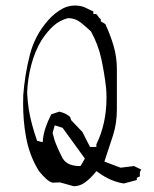

<svg xmlns="http://www.w3.org/2000/svg" viewBox="-20 -667 543 677"><path d="M473.1 -55.7Q473.1 -63.5 478.5 -68.8L452.6 -81.5L405.3 -75.7L348.1 -97.2Q365.2 -147.9 378.7 -190.2Q392.1 -232.4 392.1 -281.2V-422.9Q392.1 -465.8 380.4 -505.9Q368.7 -544.9 351.6 -582L335.4 -591.8V-599.1Q329.1 -603.5 324.2 -611.8Q320.8 -617.7 316.4 -617.7H309.1V-627Q298.3 -631.3 290.8 -635.3Q283.2 -639.2 278.8 -641.1Q270.5 -644.5 262.2 -646Q252.9 -647.5 245.1 -647.5Q221.2 -647.5 201.7 -637.2Q173.3 -622.1 149.9 -595.7Q103.5 -543.5 85.7 -475.3Q67.9 -407.2 62 -331.5Q61.5 -316.9 61.5 -302.2Q61.5 -241.2 71.3 -186.5Q83 -119.1 117.2 -64Q129.4 -48.8 141.4 -37.6Q153.3 -26.4 165 -22.9L191.4 -23.9L240.2 -10.3Q261.7 -10.7 279.3 -23.4Q298.8 -37.6 315.4 -58.1L319.8 -63.5L325.7 -59.6Q369.6 -27.3 416.5 -20L462.4 -32.2V-40L473.1 -44.9ZM268.1 -88.4 263.7 -81.5H259.8Q242.7 -81.5 227.5 -86.9Q210.9 -92.8 200.7 -108.9Q179.7 -150.4 171.9 -174.3Q168.5 -185.5 165.5 -198.2L172.9 -225.1L200.7 -216.3L279.3 -107.9ZM355.5 -322.8Q355.5 -230.5 319.8 -158.2V-148.9H296.4V-152.8H295.4L270.5 -201.7L231 -243.2L227.1 -254.9Q213.4 -267.6 189 -273.4L160.6 -263.7Q134.8 -212.9 131.3 -174.3L130.4 -165.5L110.8 -170.4Q89.4 -231.9 81.5 -281.2Q77.1 -309.1 75.7 -339.8Q77.6 -389.6 90.1 -437.5Q102.5 -485.4 126.5 -525.4Q147 -556.6 168.9 -576.2Q190.9 -595.7 219.7 -603H220.7Q244.6 -603 264.2 -587.9Q282.2 -573.7 300.8 -556.2Q326.2 -510.3 337.2 -459.7Q348.1 -409.2 354 -357.9Q355.5 -340.3 355.5 -322.8Z"/></svg>

Font: Bakudai
Style: ExtraLight
Weight: 200
Version: Version 1.48